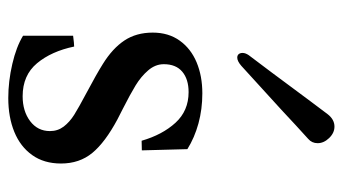

<svg xmlns="http://www.w3.org/2000/svg" viewBox="-200 -608 816 457"><g transform="rotate(90 208.5 -379.0)"><path d="M314.5 -307.6Q300.3 -356.9 271.7 -388.2Q243.2 -419.4 198.7 -419.4Q168 -419.4 150.1 -404.3Q132.3 -389.2 132.3 -360.4Q132.3 -340.3 147 -323.2Q161.6 -306.2 182.9 -293.2Q204.1 -280.3 238.8 -262.7Q247.1 -258.8 263.7 -250Q318.4 -220.7 343.5 -190.2Q368.7 -159.7 368.7 -115.7Q368.7 -75.2 348.6 -47.1Q328.6 -19 293.5 -4.6Q258.3 9.8 212.9 9.8Q172.9 9.8 131.8 0.2Q90.8 -9.3 64.5 -25.4V-144.5Q83.5 -147 90.3 -147Q101.6 -92.8 130.1 -58.6Q158.7 -24.4 208.5 -24.4Q244.1 -24.4 267.8 -42.2Q291.5 -60.1 291.5 -89.4Q291.5 -107.9 280.8 -122.1Q270 -136.2 252.9 -147Q235.8 -157.7 201.7 -175.8Q155.8 -200.2 131.8 -215.3Q94.7 -238.3 75.9 -266.6Q57.1 -294.9 57.1 -334Q57.1 -371.6 76.2 -398.2Q95.2 -424.8 127.9 -438.5Q160.6 -452.1 201.7 -452.1Q239.3 -452.1 273.2 -442.9Q307.1 -433.6 334.5 -416.5L337.4 -308.1Q330.6 -307.6 314.5 -307.6ZM116.7 -535.2Q111.3 -535.2 108.4 -538.6Q105.5 -542 105.5 -547.9Q105.5 -554.7 110.8 -562.5Q139.6 -600.1 217.3 -705.1L251 -750Q263.7 -766.6 280.8 -766.6Q295.9 -766.6 308.1 -753.9Q320.3 -741.2 320.3 -726.6Q320.3 -712.9 310.1 -704.1Q279.8 -676.8 241.2 -640.6Q154.8 -561.5 136.2 -544.9Q125 -535.2 116.7 -535.2Z"/></g></svg>

Font: Radley
Style: Regular
Weight: 400
Designer: Vernon Adams
Foundry: Vernon Adams
Version: Version 1.003; ttfautohint (v1.6)